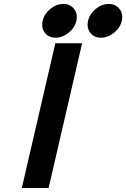

<svg xmlns="http://www.w3.org/2000/svg" viewBox="-20 -948 636 968"><path d="M90 0 259 -730H394L225 0ZM206 -783Q187 -808 195 -843Q203 -878 233.5 -903Q264 -928 299 -928Q334 -928 353.5 -903Q373 -878 365 -843Q357 -808 326 -783Q295 -758 260 -758Q225 -758 206 -783ZM435 -783Q416 -808 424 -843Q432 -878 462.5 -903Q493 -928 528 -928Q563 -928 582.5 -903Q602 -878 594 -843Q586 -808 555 -783Q524 -758 489 -758Q454 -758 435 -783Z"/></svg>

Font: Miedinger
Style: Bold-Italic
Weight: 700
Italic angle: -13°
Version: Version 001.000